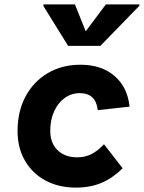

<svg xmlns="http://www.w3.org/2000/svg" viewBox="-20 -838 656 875"><path d="M326.5 17Q247 17 187 -15.5Q127 -48 93.5 -106.2Q60 -164.5 60 -240.5Q60 -330 96.2 -398Q132.5 -466 197.2 -504.5Q262 -543 346.5 -543Q442 -543 501.5 -492.2Q561 -441.5 570.5 -352L425.5 -336Q417 -413.5 343.5 -413.5Q305 -413.5 274.5 -391.2Q244 -369 226.5 -330.2Q209 -291.5 209 -242Q209 -186.5 242.2 -153.8Q275.5 -121 332 -121Q366.5 -121 395 -134.8Q423.5 -148.5 454 -180.5L539 -71Q492.5 -25.5 441.5 -4.2Q390.5 17 326.5 17ZM290.5 -629 177.5 -811 178.5 -818H321.5L380.5 -670.5H352L462.5 -818H615.5L614.5 -811L437.5 -629Z"/></svg>

Font: Google Sans Code
Style: Italic
Weight: 400
Italic angle: -10°
Monospace: yes
Designer: Google Sans Code Authors
Foundry: Google LLC
Version: Version 6.000